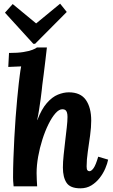

<svg xmlns="http://www.w3.org/2000/svg" viewBox="-20 -1013 614 1044"><path d="M417 11Q362 11 342 -19Q322 -49 322 -102Q322 -132 326 -169.5Q330 -207 334.5 -246Q339 -285 343 -319.5Q347 -354 347 -377Q347 -392 344 -401.5Q341 -411 335 -415Q329 -419 319 -419Q301 -419 281.5 -397Q262 -375 243.5 -337.5Q225 -300 210.5 -254.5Q196 -209 187.5 -161.5Q179 -114 179 -72Q179 -59 180 -35.5Q181 -12 182 0H54Q52 -21 51.5 -29.5Q51 -38 51 -48Q51 -97 53 -152.5Q55 -208 58 -264.5Q61 -321 65 -375Q69 -429 73.5 -476Q78 -523 82 -559Q84 -576 87.5 -604Q91 -632 95 -652L25 -649L29 -725Q76 -725 107 -730Q138 -735 156 -742Q174 -749 181 -755H235Q232 -726 227 -686Q222 -646 217.5 -608.5Q213 -571 210 -551Q209 -543 207 -522.5Q205 -502 201 -474Q197 -446 192.5 -416.5Q188 -387 182 -360H183Q206 -420 235 -453Q264 -486 295 -498.5Q326 -511 354 -511Q418 -511 447 -469.5Q476 -428 476 -357Q476 -321 470 -277Q464 -233 457.5 -189Q451 -145 451 -108Q451 -92 455.5 -87Q460 -82 466 -82Q477 -82 489 -99Q501 -116 514 -161L568 -145Q564 -124 552.5 -97Q541 -70 522 -45.5Q503 -21 477 -5Q451 11 417 11ZM161 -775 7 -944 49 -991 176 -886H177L307 -993L343 -948L171 -775Z"/></svg>

Font: Lora
Style: Bold Italic
Weight: 700
Italic angle: -3°
Designer: Olga Karpushina, Alexei Vanyashin (Cyrillic)
Foundry: Cyreal
Version: Version 3.004